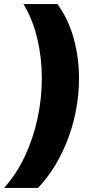

<svg xmlns="http://www.w3.org/2000/svg" viewBox="-63 -750 442 950"><path d="M221 -730Q275 -656 301.5 -560.5Q328 -465 328 -362Q328 -289 315 -215.5Q302 -142 276.5 -71.5Q251 -1 213 63Q175 127 125 180H-43Q19 111 60.5 22Q102 -67 123 -165.5Q144 -264 144 -363Q144 -464 121.5 -559Q99 -654 53 -730Z"/></svg>

Font: MuseoModerno Black
Style: Italic
Weight: 900
Italic angle: -9°
Designer: Pablo Cosgaya, Héctor Gatti, Marcela Romero, and the Authors of The MuseoModerno Project.
Foundry: Omnibus-Type Team
Version: Version 1.003